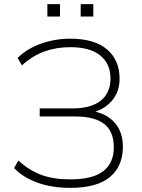

<svg xmlns="http://www.w3.org/2000/svg" viewBox="-20 -900 685 928"><path d="M319 8Q229 8 159 -18Q89 -44 48 -88L69 -124Q120 -77 179 -55Q238 -33 319 -33Q428 -33 479 -72.5Q530 -112 530 -188Q530 -265 483.5 -301Q437 -337 345 -337H172V-376H330Q420 -376 467 -413.5Q514 -451 514 -521Q514 -592 464.5 -632Q415 -672 319 -672Q252 -672 194 -651Q136 -630 86 -584L65 -620Q112 -666 179.5 -689.5Q247 -713 319 -713Q437 -713 497.5 -661Q558 -609 558 -520Q558 -461 526.5 -420Q495 -379 441 -360Q503 -346 538.5 -302Q574 -258 574 -191Q574 -97 511.5 -44.5Q449 8 319 8ZM370 -820V-880H431V-820ZM209 -820V-880H270V-820Z"/></svg>

Font: Nunito Sans ExtraLight
Style: Regular
Weight: 200
Designer: Vernon Adams
Foundry: Vernon Adams
Version: Version 3.006; ttfautohint (v1.8.3)